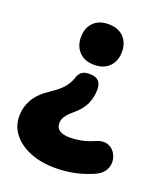

<svg xmlns="http://www.w3.org/2000/svg" viewBox="-129 -585 736 862"><g transform="rotate(20 239.0 -153.5)"><path d="M237 191Q168 191 116 170Q64 149 34.5 112Q5 75 5 26Q5 -16 26 -53.5Q47 -91 99 -125Q144 -155 161 -179.5Q178 -204 183 -223Q188 -239 200.5 -249Q213 -259 239 -259Q294 -259 294 -205Q294 -169 280 -136.5Q266 -104 229 -73Q204 -52 194.5 -37Q185 -22 185 -5Q185 40 251 40Q278 40 306 34.5Q334 29 368 14Q396 2 418 8.5Q440 15 453 33Q466 51 468 73.5Q470 96 458 117.5Q446 139 418 152Q332 191 237 191ZM242 -304Q196 -304 170 -331Q144 -358 144 -401Q144 -445 170 -471.5Q196 -498 242 -498Q288 -498 314 -471.5Q340 -445 340 -401Q340 -358 314 -331Q288 -304 242 -304Z"/></g></svg>

Font: Chiron GoRound TC H
Style: Regular
Weight: 900
Designer: Ryoko NISHIZUKA 西塚涼子 (kana, bopomofo & ideographs); Paul D. Hunt (Latin, Greek & Cyrillic); Sandoll Communications 산돌커뮤니
Foundry: Adobe
Version: Version 1.000;hotconv 1.1.1;makeotfexe 2.6.0